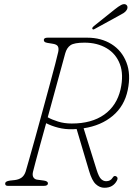

<svg xmlns="http://www.w3.org/2000/svg" viewBox="-20 -878 630 907"><path d="M532 -24.5Q524 -9 509.5 0Q495 9 473 9Q451 9 432.5 -8Q414 -25 400.5 -71.5L342 -268.5Q333 -267.5 324 -267.5Q287.5 -266.5 255.2 -274.8Q223 -283 198 -296Q183 -243 170.2 -195.5Q157.5 -148 148.2 -114Q139 -80 136 -67Q132 -50 137.5 -40.8Q143 -31.5 154 -29.5L187.5 -25Q206.5 -22 206.5 -12Q206.5 0 187 0H17Q4 0 4.5 -11Q4.5 -22 27.5 -25L50.5 -27.5Q69.5 -30 82.2 -39.2Q95 -48.5 101.5 -68.5Q106 -84 118.2 -126.8Q130.5 -169.5 146.8 -228.5Q163 -287.5 180.5 -351.5Q198 -415.5 213.8 -474Q229.5 -532.5 240.8 -575Q252 -617.5 255 -632.5Q258.5 -649.5 253.5 -658.8Q248.5 -668 231 -671L203.5 -675.5Q193 -677.5 190 -681Q187 -684.5 187 -689.5Q187.5 -700 205 -700H392Q458 -700 506.8 -669.5Q555.5 -639 577.2 -583.2Q599 -527.5 583.5 -453Q568 -377.5 512.8 -331Q457.5 -284.5 375 -272L436.5 -75.5Q447 -42 457.8 -32Q468.5 -22 481.5 -22Q502 -22 512 -38.5Q519 -50.5 529 -45Q540 -38.5 532 -24.5ZM288 -625.5Q283.5 -609 270.8 -562.5Q258 -516 240.8 -452.8Q223.5 -389.5 205.5 -324Q224.5 -313 254 -303.8Q283.5 -294.5 319 -294.5Q413 -294.5 472.2 -336.5Q531.5 -378.5 549.5 -456Q565 -525.5 546.5 -574.8Q528 -624 483.8 -650.2Q439.5 -676.5 379 -676.5Q331 -676.5 313.2 -664.5Q295.5 -652.5 288 -625.5ZM522.5 -834Q540 -848 551.8 -854.2Q563.5 -860.5 572.5 -857.5Q580 -854.5 581.8 -847Q583.5 -839.5 578.5 -831Q573 -822 563.2 -816Q553.5 -810 541 -803.5L426 -740.5Q419 -736.5 416.5 -741.5Q414.5 -744.5 417 -748Q419.5 -751.5 423 -754.5Z"/></svg>

Font: Fraunces 72pt S100 Thin
Style: Italic
Weight: 100
Italic angle: -16°
Version: Version 1.000; ttfautohint (v1.8.3)